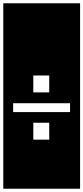

<svg xmlns="http://www.w3.org/2000/svg" viewBox="-32 -937 508 1170"><path d="M-12 -917H456V213H-12ZM171 -374H268V-477H171ZM395 -254V-308H48V-254ZM171 -86H268V-189H171Z"/></svg>

Font: Zilla Slab Highlight
Style: Regular
Weight: 400
Designer: Typotheque Type Foundry
Foundry: Typotheque type foundry
Version: Version 1.1; 2017; ttfautohint (v1.6)